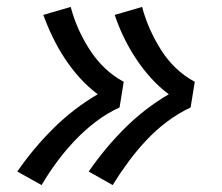

<svg xmlns="http://www.w3.org/2000/svg" viewBox="-20 -613 640 554"><path d="M305 -79 236 -118Q282 -185 339.5 -242.5Q397 -300 467 -341Q439 -362 415.5 -388Q392 -414 372.5 -443.5Q353 -473 337.5 -505Q322 -537 311 -570L390 -593Q399 -559 413 -528Q427 -497 445 -468.5Q463 -440 487.5 -416.5Q512 -393 542 -377L530 -303Q494 -286 461.5 -261.5Q429 -237 401.5 -207.5Q374 -178 350 -145.5Q326 -113 305 -79ZM100 -79 30 -118Q76 -185 134 -242.5Q192 -300 262 -341Q234 -362 210.5 -388Q187 -414 167.5 -443.5Q148 -473 132.5 -505Q117 -537 105 -570L184 -593Q193 -559 207 -528Q221 -497 239.5 -468.5Q258 -440 282.5 -416.5Q307 -393 337 -377L325 -303Q288 -286 256 -261.5Q224 -237 196 -207.5Q168 -178 144 -145.5Q120 -113 100 -79Z"/></svg>

Font: Iosevka Curly Slab ExObl
Style: Regular
Weight: 400
Width: 7
Italic angle: -9°
Monospace: yes
Designer: Belleve Invis
Foundry: Belleve Invis
Version: Version 11.1.0; ttfautohint (v1.8.3)